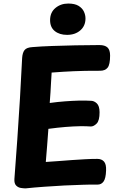

<svg xmlns="http://www.w3.org/2000/svg" viewBox="-20 -1026 663 1061"><path d="M121.3 15Q110.3 15 95.1 12.6Q79.8 10.2 68.9 -1.1Q58 -12.4 59.6 -37.1Q67.8 -143.7 75.7 -256.8Q83.6 -370 90.4 -483.6Q97.3 -597.1 102.3 -705.2Q104.3 -735.4 116 -749.7Q127.7 -764 159.9 -765.8Q207.2 -769.8 268.4 -771.9Q329.7 -774 396.9 -775.5Q464.1 -777 529.2 -777Q559.7 -777 574.1 -763.6Q588.4 -750.1 588.4 -718.9Q588.4 -669.3 574.8 -652.2Q561.2 -635 533.1 -635Q486.7 -635 452.2 -634.5Q417.7 -634 388.3 -632.5Q359 -631 330.2 -629.5Q301.4 -628 265.4 -625Q263.4 -591.4 261.8 -565.8Q260.2 -540.1 259 -515.3Q257.8 -490.6 254.8 -457Q298.8 -463 338.8 -466Q378.8 -469 415.3 -470Q451.8 -471 482.8 -469Q499.8 -469 514.9 -454.8Q530 -440.6 530.2 -406Q530.4 -359.6 514.2 -343.3Q498 -327 482 -327Q457 -329 421.6 -328.5Q386.2 -328 342.8 -324.5Q299.4 -321 247.4 -314Q243.4 -263.9 240.4 -220.4Q237.3 -177 233.1 -131Q268.1 -133 304.4 -136Q340.7 -139 377.3 -141.5Q414 -144 449.6 -146Q485.2 -148 517.7 -148Q541.6 -148 554.7 -133.3Q567.8 -118.6 566.2 -83.7Q564.7 -39.8 552.3 -22.9Q540 -6 520 -6Q500 -6 479.5 -6Q459 -6 439 -5Q392 -4 335.8 -1Q279.7 2 224 6Q168.3 10 121.3 15ZM350.7 -833.3Q308.9 -833.3 282.8 -854.2Q256.8 -875 256.8 -914.7Q256.8 -957.4 286.3 -981.9Q315.8 -1006.4 357.1 -1006.4Q393.3 -1006.4 414.1 -993.7Q434.8 -980.9 443.6 -962.1Q452.4 -943.3 452.4 -924.1Q452.4 -883.2 423.9 -858.3Q395.3 -833.3 350.7 -833.3Z"/></svg>

Font: Playpen Sans Deva
Style: Regular
Weight: 400
Designer: Pooja Saxena, Gunjan Panchal, Laura Meseguer, Veronika Burian, José Scaglione
Foundry: TypeTogether
Version: Version 2.000